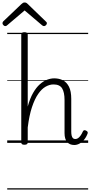

<svg xmlns="http://www.w3.org/2000/svg" viewBox="-58 -1149 729 1544"><path d="M539 17Q521 17 506.5 11Q492 5 482 -6.5Q472 -18 466.5 -36Q461 -54 461 -78V-344Q461 -407 441.5 -438.5Q422 -470 372 -470Q341 -470 309 -452Q277 -434 249 -393.5Q221 -353 199 -287Q177 -221 165 -124V-4Q165 6 158.5 10.5Q152 15 138 15Q125 15 119 10.5Q113 6 113 -4V-871Q113 -881 119 -885.5Q125 -890 138 -890Q152 -890 158.5 -885.5Q165 -881 165 -871V-292Q183 -358 208 -401.5Q233 -445 262 -471Q291 -497 321 -508Q351 -519 378 -519Q417 -519 447.5 -503.5Q478 -488 496.5 -452Q515 -416 515 -354V-90Q515 -73 518 -59.5Q521 -46 528 -38.5Q535 -31 547 -31Q559 -31 569 -37.5Q579 -44 589 -57.5Q599 -71 609 -93Q613 -101 620 -102Q627 -103 635 -98Q644 -94 646.5 -87.5Q649 -81 646 -74Q635 -45 617.5 -24.5Q600 -4 580 6.5Q560 17 539 17ZM-16 -939Q-23 -939 -30.5 -946.5Q-38 -954 -38 -962Q-38 -965 -37 -968.5Q-36 -972 -33 -976L115 -1117Q121 -1122 126 -1125.5Q131 -1129 140 -1129Q149 -1129 154.5 -1125.5Q160 -1122 165 -1117L313 -974Q317 -971 318 -968Q319 -965 319 -962Q319 -954 311.5 -946.5Q304 -939 296 -939Q291 -939 287.5 -941Q284 -943 279 -947L140 -1065L1 -947Q-3 -943 -7 -941Q-11 -939 -16 -939ZM0 365H651V375H0ZM0 -20H651V0H0ZM0 -505H651V-500H0ZM0 -885H651V-875H0Z"/></svg>

Font: Playwrite AT Guides
Style: Regular
Weight: 400
Designer: Veronika Burian, José Scaglione
Foundry: TypeTogether
Version: Version 1.003